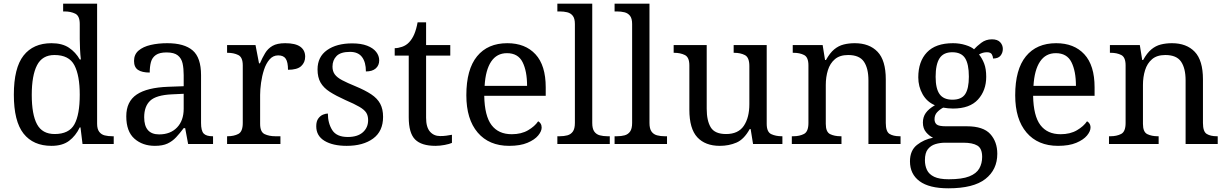

<svg xmlns="http://www.w3.org/2000/svg" viewBox="-20 -780 6644 1040"><path d="M259 10Q160 10 107.5 -56.5Q55 -123 55 -267Q55 -412 107.5 -479Q160 -546 259 -546Q317 -546 353.5 -521.5Q390 -497 412 -458H418Q415 -483 413.5 -513.5Q412 -544 412 -568V-650Q412 -694 387.5 -706Q363 -718 330 -718H322V-760H506V-110Q506 -81 517.5 -66Q529 -51 547.5 -46.5Q566 -42 588 -42H596V0H427L416 -90H412Q390 -44 354 -17Q318 10 259 10ZM276 -54Q354 -54 383 -106.5Q412 -159 412 -267Q412 -371 383 -426.5Q354 -482 275 -482Q209 -482 180.5 -426.5Q152 -371 152 -266Q152 -160 180.5 -107Q209 -54 276 -54Z M819 10Q752 10 708 -29Q664 -68 664 -150Q664 -230 720.5 -268Q777 -306 892 -310L975 -313V-373Q975 -409 969 -436.5Q963 -464 943 -480Q923 -496 882 -496Q844 -496 824 -482Q804 -468 797.5 -443.5Q791 -419 791 -387Q749 -387 727.5 -401.5Q706 -416 706 -450Q706 -485 730.5 -506Q755 -527 796 -536.5Q837 -546 886 -546Q978 -546 1023.5 -507Q1069 -468 1069 -373V-114Q1069 -72 1083 -57Q1097 -42 1131 -42H1134V0H999L983 -86H975Q954 -58 934 -36.5Q914 -15 887.5 -2.5Q861 10 819 10ZM842 -52Q903 -52 939 -89.5Q975 -127 975 -191V-272L911 -269Q826 -265 793.5 -234.5Q761 -204 761 -145Q761 -52 842 -52Z M1210 0V-42H1213Q1247 -42 1271 -54.5Q1295 -67 1295 -114V-426Q1295 -470 1270.5 -482Q1246 -494 1213 -494H1210V-536H1364L1383 -437H1388Q1401 -467 1416 -492Q1431 -517 1456 -531.5Q1481 -546 1525 -546Q1580 -546 1606.5 -527Q1633 -508 1633 -473Q1633 -442 1611.5 -422Q1590 -402 1540 -402Q1540 -443 1528 -461.5Q1516 -480 1487 -480Q1459 -480 1440 -458Q1421 -436 1410 -402Q1399 -368 1394 -331.5Q1389 -295 1389 -266V-109Q1389 -65 1413.5 -53.5Q1438 -42 1471 -42H1499V0Z M1858 10Q1783 10 1738 -17Q1693 -44 1693 -96Q1693 -123 1704 -138Q1715 -153 1729.5 -159Q1744 -165 1756 -165Q1756 -113 1779.5 -75.5Q1803 -38 1864 -38Q1917 -38 1945.5 -63.5Q1974 -89 1974 -129Q1974 -154 1963.5 -170Q1953 -186 1926.5 -201.5Q1900 -217 1851 -238Q1800 -261 1766.5 -282.5Q1733 -304 1716.5 -332.5Q1700 -361 1700 -404Q1700 -472 1751.5 -508.5Q1803 -545 1888 -545Q1936 -545 1968.5 -532.5Q2001 -520 2017.5 -499Q2034 -478 2034 -453Q2034 -426 2015.5 -409.5Q1997 -393 1962 -393Q1962 -443 1941 -471Q1920 -499 1876 -499Q1825 -499 1803 -476.5Q1781 -454 1781 -419Q1781 -394 1793.5 -377Q1806 -360 1833.5 -345.5Q1861 -331 1905 -313Q1958 -291 1991 -269Q2024 -247 2039.5 -218Q2055 -189 2055 -147Q2055 -69 2001 -29.5Q1947 10 1858 10Z M2339 10Q2263 10 2228.5 -24.5Q2194 -59 2194 -145V-479H2118V-519Q2136 -519 2158 -526.5Q2180 -534 2196 -551Q2213 -569 2224 -595Q2235 -621 2242 -659H2288V-536H2419V-479H2288V-142Q2288 -91 2309 -67Q2330 -43 2364 -43Q2382 -43 2397 -45Q2412 -47 2428 -50V-6Q2415 0 2389 5Q2363 10 2339 10Z M2738 10Q2629 10 2567.5 -62Q2506 -134 2506 -264Q2506 -404 2564 -475Q2622 -546 2728 -546Q2825 -546 2880.5 -486Q2936 -426 2936 -307V-261H2603Q2605 -152 2642.5 -102.5Q2680 -53 2752 -53Q2804 -53 2840.5 -74.5Q2877 -96 2895 -123Q2902 -120 2908 -111Q2914 -102 2914 -89Q2914 -69 2895 -46Q2876 -23 2837 -6.5Q2798 10 2738 10ZM2835 -315Q2835 -395 2810.5 -443.5Q2786 -492 2726 -492Q2671 -492 2640.5 -446.5Q2610 -401 2605 -315Z M2999 0V-42H3012Q3035 -42 3053.5 -47Q3072 -52 3083 -67.5Q3094 -83 3094 -114V-650Q3094 -680 3082.5 -694.5Q3071 -709 3052.5 -713.5Q3034 -718 3012 -718H2999V-760H3188V-114Q3188 -83 3199 -67.5Q3210 -52 3229 -47Q3248 -42 3270 -42H3283V0Z M3309 0V-42H3322Q3345 -42 3363.5 -47Q3382 -52 3393 -67.5Q3404 -83 3404 -114V-650Q3404 -680 3392.5 -694.5Q3381 -709 3362.5 -713.5Q3344 -718 3322 -718H3309V-760H3498V-114Q3498 -83 3509 -67.5Q3520 -52 3539 -47Q3558 -42 3580 -42H3593V0Z M3879 10Q3800 10 3757 -36.5Q3714 -83 3714 -186V-426Q3714 -470 3689.5 -482Q3665 -494 3632 -494H3629V-536H3808V-191Q3808 -126 3830 -90Q3852 -54 3913 -54Q3979 -54 4009 -98.5Q4039 -143 4039 -216V-422Q4039 -469 4015 -481.5Q3991 -494 3957 -494H3954V-536H4133V-109Q4133 -65 4157.5 -53.5Q4182 -42 4215 -42H4218V0H4059L4046 -81H4041Q4010 -25 3969 -7.5Q3928 10 3879 10Z M4269 0V-42H4277Q4311 -42 4335 -54.5Q4359 -67 4359 -114V-426Q4359 -470 4335.5 -482Q4312 -494 4279 -494H4274V-536H4436L4449 -455H4454Q4475 -493 4498.5 -512.5Q4522 -532 4550 -539Q4578 -546 4610 -546Q4689 -546 4733.5 -499.5Q4778 -453 4778 -350V-114Q4778 -67 4798.5 -54.5Q4819 -42 4853 -42H4858V0H4684V-345Q4684 -410 4659.5 -446Q4635 -482 4574 -482Q4529 -482 4502.5 -459.5Q4476 -437 4464.5 -400Q4453 -363 4453 -320V-109Q4453 -65 4476.5 -53.5Q4500 -42 4533 -42H4538V0Z M5117 240Q5013 240 4961 201.5Q4909 163 4909 94Q4909 35 4947 5Q4985 -25 5034 -34Q5014 -43 4996.5 -63.5Q4979 -84 4979 -116Q4979 -146 4994.5 -168Q5010 -190 5044 -210Q5001 -228 4977.5 -269.5Q4954 -311 4954 -361Q4954 -447 5001 -496.5Q5048 -546 5142 -546Q5178 -546 5210 -536Q5242 -526 5256 -513Q5270 -529 5295 -548Q5320 -567 5353 -567Q5383 -567 5397.5 -551.5Q5412 -536 5412 -515Q5412 -494 5399.5 -478.5Q5387 -463 5359 -463Q5359 -474 5352.5 -485.5Q5346 -497 5326 -497Q5303 -497 5283 -485Q5300 -464 5311 -435.5Q5322 -407 5322 -364Q5322 -290 5277.5 -241Q5233 -192 5142 -192Q5130 -192 5114.5 -193.5Q5099 -195 5089 -197Q5070 -187 5056 -172Q5042 -157 5042 -134Q5042 -116 5053.5 -106Q5065 -96 5104 -96H5217Q5306 -96 5344 -54Q5382 -12 5382 53Q5382 139 5317.5 189.5Q5253 240 5117 240ZM5119 191Q5191 191 5230 175.5Q5269 160 5284.5 132.5Q5300 105 5300 70Q5300 24 5274 8.5Q5248 -7 5198 -7H5100Q5072 -7 5047 0.5Q5022 8 5006 28Q4990 48 4990 88Q4990 117 5001 140.5Q5012 164 5040 177.5Q5068 191 5119 191ZM5139 -240Q5188 -240 5208 -270Q5228 -300 5228 -365Q5228 -433 5207.5 -465Q5187 -497 5138 -497Q5090 -497 5069 -464Q5048 -431 5048 -364Q5048 -300 5069.5 -270Q5091 -240 5139 -240Z M5711 10Q5602 10 5540.5 -62Q5479 -134 5479 -264Q5479 -404 5537 -475Q5595 -546 5701 -546Q5798 -546 5853.5 -486Q5909 -426 5909 -307V-261H5576Q5578 -152 5615.5 -102.5Q5653 -53 5725 -53Q5777 -53 5813.5 -74.5Q5850 -96 5868 -123Q5875 -120 5881 -111Q5887 -102 5887 -89Q5887 -69 5868 -46Q5849 -23 5810 -6.5Q5771 10 5711 10ZM5808 -315Q5808 -395 5783.5 -443.5Q5759 -492 5699 -492Q5644 -492 5613.5 -446.5Q5583 -401 5578 -315Z M5987 0V-42H5995Q6029 -42 6053 -54.5Q6077 -67 6077 -114V-426Q6077 -470 6053.5 -482Q6030 -494 5997 -494H5992V-536H6154L6167 -455H6172Q6193 -493 6216.5 -512.5Q6240 -532 6268 -539Q6296 -546 6328 -546Q6407 -546 6451.5 -499.5Q6496 -453 6496 -350V-114Q6496 -67 6516.5 -54.5Q6537 -42 6571 -42H6576V0H6402V-345Q6402 -410 6377.5 -446Q6353 -482 6292 -482Q6247 -482 6220.5 -459.5Q6194 -437 6182.5 -400Q6171 -363 6171 -320V-109Q6171 -65 6194.5 -53.5Q6218 -42 6251 -42H6256V0Z"/></svg>

Font: Noto Serif Vithkuqi
Style: Regular
Weight: 400
Version: Version 1.005